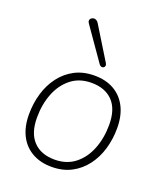

<svg xmlns="http://www.w3.org/2000/svg" viewBox="-140 -853 819 955"><g transform="rotate(20 269.0 -375.0)"><path d="M245 8Q186 8 142 -17Q98 -42 74.5 -88.5Q51 -135 51 -200Q51 -258 66.5 -310.5Q82 -363 113 -404Q144 -445 189 -468.5Q234 -492 293 -492Q353 -492 396.5 -467Q440 -442 463.5 -395.5Q487 -349 487 -284Q487 -226 471.5 -173.5Q456 -121 425 -80Q394 -39 349 -15.5Q304 8 245 8ZM247 -31Q311 -31 355 -66Q399 -101 421.5 -159Q444 -217 444 -286Q444 -369 403.5 -411Q363 -453 291 -453Q227 -453 183 -418Q139 -383 116.5 -325.5Q94 -268 94 -198Q94 -116 134.5 -73.5Q175 -31 247 -31ZM297 -553 177 -725Q171 -733 171.5 -740Q172 -747 177 -751.5Q182 -756 189 -757.5Q196 -759 203.5 -755.5Q211 -752 216 -744L323 -570Q328 -562 326.5 -555.5Q325 -549 320 -546Q315 -543 308.5 -544.5Q302 -546 297 -553Z"/></g></svg>

Font: Nunito Variable Extra Light
Style: Italic
Weight: 200
Italic angle: -9°
Designer: Vernon Adams
Foundry: Vernon Adams
Version: Version 3.602